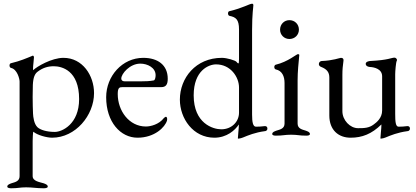

<svg xmlns="http://www.w3.org/2000/svg" viewBox="-20 -724 2227 1029"><path d="M274 -17C230 -17 196 -28 181 -42C162 -60 158 -97 157 -115C156 -136 155 -171 155 -205C155 -229 156 -252 156 -269C158 -310 167 -329 182 -340C207 -359 234 -369 268 -369C311 -369 404 -347 404 -193C404 -59 313 -17 274 -17ZM85 220C85 247 62 252 42 258C31 262 19 266 19 276C19 284 33 285 40 285C79 285 85 280 120 280C155 280 175 285 214 285C222 285 236 284 236 276C236 266 224 262 213 258C193 252 155 247 155 220V33C155 27 156 -18 159 -18C179 0 231 14 259 14C385 14 484 -106 484 -225C484 -319 423 -414 320 -414C257 -414 177 -367 158 -348C157 -349 157 -353 157 -357C157 -373 162 -405 162 -417C162 -421 159 -426 156 -426C155 -426 155 -425 154 -425C122 -412 89 -397 38 -385C34 -384 31 -379 31 -373C31 -367 34 -361 39 -360C72 -353 85 -302 85 -287Z M732 -383C771 -383 814 -361 814 -321C814 -310 811 -294 804 -293C783 -289 760 -288 731 -288H649C635 -288 630 -295 630 -303C630 -329 676 -383 732 -383ZM748 -414C635 -414 549 -316 549 -203C549 -70 626 14 717 14C809 14 865 -43 875 -78C877 -86 876 -98 869 -98C866 -98 861 -94 858 -91C832 -57 787 -46 762 -46C672 -46 611 -130 611 -220C611 -254 620 -257 636 -257H844C870 -257 879 -272 879 -302C879 -376 825 -414 748 -414Z M1138 -379C1216 -379 1261 -311 1261 -255V-120C1261 -72 1222 -31 1166 -31C1122 -31 1018 -62 1018 -213C1018 -347 1099 -379 1138 -379ZM1247 -393C1241 -400 1197 -414 1169 -414C1029 -414 944 -306 944 -190C944 -89 1015 14 1129 14C1195 14 1240 -26 1260 -57V-51C1260 -34 1255 2 1255 15C1255 18 1254 19 1258 19C1264 19 1278 15 1282 13C1311 1 1347 -14 1399 -21C1404 -21 1413 -24 1413 -35C1413 -47 1403 -49 1398 -48C1388 -46 1362 -45 1352 -45C1336 -45 1331 -68 1331 -110V-562C1331 -652 1338 -686 1338 -698C1337 -702 1335 -704 1331 -704C1317 -704 1282 -681 1209 -664C1204 -663 1202 -657 1202 -652C1202 -646 1205 -640 1210 -639C1244 -632 1261 -620 1261 -566V-408C1261 -390 1260 -384 1257 -384C1255 -384 1251 -388 1247 -393Z M1481 -565C1481 -537 1503 -515 1531 -515C1560 -515 1582 -537 1582 -565C1582 -594 1560 -616 1531 -616C1503 -616 1481 -594 1481 -565ZM1577 -434C1569 -434 1524 -393 1457 -377C1453 -376 1450 -370 1450 -365C1450 -359 1453 -353 1458 -352C1492 -345 1505 -315 1505 -279V-62C1505 -35 1482 -30 1462 -24C1451 -20 1439 -16 1439 -6C1439 2 1451 3 1459 3C1498 3 1505 -2 1540 -2C1575 -2 1583 3 1621 3C1630 3 1641 2 1641 -6C1641 -16 1629 -20 1618 -24C1598 -30 1575 -35 1575 -62V-294C1575 -339 1580 -388 1584 -429C1584 -432 1581 -434 1577 -434Z M2094 -415C2077 -415 2062.9 -401.9 1963 -397C1959 -396.8 1940 -394 1940 -382C1940 -368 1958 -365 1963 -365C1983 -364 2028 -356 2028 -315V-132C2028 -91 1998 -68 1983 -57C1958 -38 1933 -37 1899 -37C1856 -37 1815 -80 1815 -128V-323C1815 -353 1817 -369 1821 -400C1822 -410 1816 -414 1807 -414C1801 -414 1764 -399.2 1704 -397C1698.9 -396.8 1689 -393 1689 -380C1689 -370 1699 -366 1702 -365C1732 -353 1745 -337 1745 -308V-105C1745 -27 1794 14 1859 14C1921 14 1972 -6 2024 -57V-51C2024 -34 2019 2 2019 15C2019 18 2018 19 2022 19C2028 19 2042 15 2046 13C2075 1 2111 -14 2163 -21C2168 -21 2177 -24 2177 -35C2177 -47 2167 -49 2162 -48C2152 -46 2126 -45 2116 -45C2100 -45 2098 -73 2098 -114V-326C2098 -342 2102 -390 2106 -397C2111 -405 2103 -415 2094 -415Z"/></svg>

Font: EB Garamond 12
Style: Regular
Weight: 400
Version: Version 0.016+